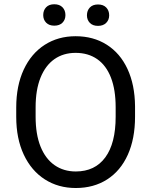

<svg xmlns="http://www.w3.org/2000/svg" viewBox="-20 -895 728 924"><path d="M241.2 -874.5Q266.6 -874.5 280.8 -859.9Q294.9 -845.2 294.9 -822.3Q294.9 -800.3 280.8 -785.9Q266.6 -771.5 241.2 -771.5Q216.3 -771.5 202.1 -785.9Q188 -800.3 188 -822.3Q188 -845.2 201.9 -859.9Q215.8 -874.5 241.2 -874.5ZM451.7 -873.5Q477.1 -873.5 491.2 -858.9Q505.4 -844.2 505.4 -821.3Q505.4 -799.3 491 -784.9Q476.6 -770.5 451.7 -770.5Q426.3 -770.5 412.4 -784.9Q398.4 -799.3 398.4 -821.3Q398.4 -844.2 412.4 -858.9Q426.3 -873.5 451.7 -873.5ZM629.9 -333Q629.9 -227.5 595 -150.1Q560.1 -72.8 495.6 -31.5Q431.2 9.8 344.7 9.8Q260.7 9.8 195.8 -31.7Q130.9 -73.2 94.5 -150.6Q58.1 -228 58.1 -333V-377.9Q58.1 -482.4 94.2 -560.1Q130.4 -637.7 195.1 -679.2Q259.8 -720.7 343.8 -720.7Q429.2 -720.7 493.7 -679.9Q558.1 -639.2 593.5 -563.2Q628.9 -487.3 629.9 -383.8ZM536.6 -378.9Q536.6 -462.9 513.9 -521.5Q491.2 -580.1 447.8 -610.4Q404.3 -640.6 343.8 -640.6Q285.2 -640.6 241.9 -610.4Q198.7 -580.1 175 -521.2Q151.4 -462.4 151.4 -378.9V-333Q151.4 -249 175 -189.9Q198.7 -130.9 242.4 -100.3Q286.1 -69.8 344.7 -69.8Q437 -69.8 486.8 -137.7Q536.6 -205.6 536.6 -333Z"/></svg>

Font: Mardoto
Style: Regular
Weight: 400
Designer: Christian Robertson, Vahan Hovhannisyan
Foundry: Google
Version: Version 1.000